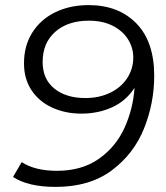

<svg xmlns="http://www.w3.org/2000/svg" viewBox="-20 -726 649 752"><path d="M584 -429Q584 -322 544 -222.5Q504 -123 417.5 -58.5Q331 6 198 6Q90 6 31 -33L65 -91Q117 -57 203 -57Q300 -57 366.5 -103.5Q433 -150 467 -224Q501 -298 507 -382Q473 -330 418.5 -305.5Q364 -281 299 -281Q236 -281 184.5 -304.5Q133 -328 103.5 -372.5Q74 -417 74 -478Q74 -547 106.5 -598.5Q139 -650 196.5 -678Q254 -706 327 -706Q444 -706 514 -634.5Q584 -563 584 -429ZM502 -501Q502 -538 482 -571Q462 -604 422.5 -624.5Q383 -645 328 -645Q246 -645 196.5 -601.5Q147 -558 147 -483Q147 -416 193 -379Q239 -342 314 -342Q369 -342 412 -363Q455 -384 478.5 -420.5Q502 -457 502 -501Z"/></svg>

Font: Idrija
Style: Italic
Weight: 400
Italic angle: -11.3°
Designer: Julieta Ulanovsky
Foundry: Julieta Ulanovsky
Version: Version 7.200